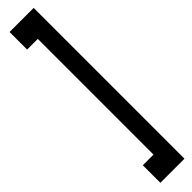

<svg xmlns="http://www.w3.org/2000/svg" viewBox="-308 -686 770 770"><g transform="rotate(-45 77.0 -300.5)"><path d="M13.7 -727.5H150.4V127.9H13.7V28.3H74.2V-627.9H13.7Z"/></g></svg>

Font: Vancouver Drive
Style: Bold
Weight: 700
Designer: Valery Zaveryaev
Foundry: Cyreal (www.cyreal.org)
Version: Version 1.01